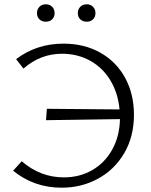

<svg xmlns="http://www.w3.org/2000/svg" viewBox="-20 -867 700 893"><path d="M152 -806Q152 -824 163.5 -835.5Q175 -847 193 -847Q211 -847 222.5 -835.5Q234 -824 234 -806Q234 -788 222.5 -777Q211 -766 193 -766Q175 -766 163.5 -777Q152 -788 152 -806ZM342 -806Q342 -824 353.5 -835.5Q365 -847 384 -847Q401 -847 412.5 -835.5Q424 -824 424 -806Q424 -788 412.5 -777Q401 -766 384 -766Q365 -766 353.5 -777Q342 -788 342 -806ZM603 -333Q603 -232 558 -155Q513 -78 436 -36Q359 6 267 6Q138 6 41 -73L81 -117Q168 -42 277 -42Q350 -42 408.5 -75.5Q467 -109 501.5 -170.5Q536 -232 538 -313L194 -308L198 -361L536 -358Q529 -434 493.5 -493Q458 -552 399.5 -584.5Q341 -617 268 -617Q168 -617 89 -548L55 -592Q150 -664 275 -664Q373 -664 447.5 -621.5Q522 -579 562.5 -504Q603 -429 603 -333Z"/></svg>

Font: Ysabeau SC Semilight
Style: Regular
Weight: 300
Designer: Christian Thalmann (Catharsis Fonts)
Version: Version 0.003